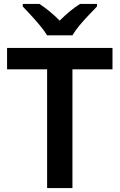

<svg xmlns="http://www.w3.org/2000/svg" viewBox="-20 -958 609 978"><path d="M220 0V-605H16V-714H553V-605H349V0ZM220 -778Q206 -801 184 -827.5Q162 -854 138 -880Q114 -906 96 -925V-938H181Q207 -921 232.5 -900Q258 -879 284 -853Q310 -879 336 -900.5Q362 -922 388 -938H474V-925Q456 -906 431.5 -880.5Q407 -855 384.5 -828Q362 -801 349 -778Z"/></svg>

Font: Noto Sans Symbols SemiBold
Style: Regular
Weight: 600
Version: Version 2.002